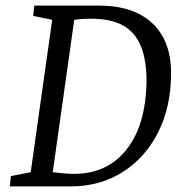

<svg xmlns="http://www.w3.org/2000/svg" viewBox="-20 -668 675 688"><path d="M19 -37 90 -51 167 -597 99 -611 103 -648H334Q458 -648 525.5 -585Q593 -522 593 -406Q593 -286 547 -194.5Q501 -103 419.5 -51.5Q338 0 232 0H15ZM169 -51Q184 -49 206 -47Q228 -45 245 -45Q365 -45 434 -133Q503 -221 505 -377Q505 -455 484 -504.5Q463 -554 419.5 -577.5Q376 -601 306 -601Q284 -601 267.5 -599.5Q251 -598 246 -597Z"/></svg>

Font: Faustina VF Beta
Style: Italic
Weight: 400
Italic angle: -8°
Designer: Alfonso Garcia
Foundry: Omnibus-Type
Version: Version 1.006